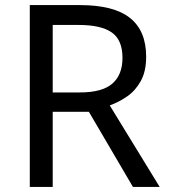

<svg xmlns="http://www.w3.org/2000/svg" viewBox="-20 -734 662 754"><path d="M294 -714Q427 -714 490.5 -663.5Q554 -613 554 -511Q554 -454 533 -416Q512 -378 479.5 -355.5Q447 -333 411 -320L607 0H502L329 -295H187V0H97V-714ZM289 -636H187V-371H294Q381 -371 421 -405.5Q461 -440 461 -507Q461 -577 419 -606.5Q377 -636 289 -636Z"/></svg>

Font: Noto Sans Khudawadi
Style: Regular
Weight: 400
Designer: Monotype Design Team
Foundry: Monotype Imaging Inc.
Version: Version 2.003; ttfautohint (v1.8.4.7-5d5b)